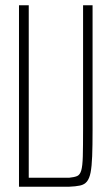

<svg xmlns="http://www.w3.org/2000/svg" viewBox="-20 -708 419 728"><path d="M52 0V-688H89V-34H243V0ZM242 0V-34Q262 -36 272.5 -40.5Q283 -45 288 -61.5Q293 -78 294 -115.5Q295 -153 295 -220V-688H331V-214Q331 -155 329.5 -116Q328 -77 323.5 -54Q319 -31 309.5 -19.5Q300 -8 283.5 -4.5Q267 -1 242 0Z"/></svg>

Font: Saira UltraCondensed Thin
Style: Regular
Weight: 250
Width: 1
Designer: Hector Gatti with collaboration of the Omnibus-Type team
Foundry: Omnibus-Type
Version: Version 1.101